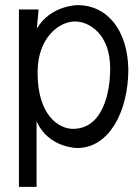

<svg xmlns="http://www.w3.org/2000/svg" viewBox="-20 -555 547 751"><path d="M482 -284C479 -439 398 -535 284 -535C284 -535 178 -535 124 -443L131 -518H54V176H123V-81C169 24 282 24 282 24C408 24 482 -121 482 -284ZM265 -51C213 -51 127 -100 127 -271C127 -411 214 -471 273 -471C330 -471 411 -421 411 -287C411 -192 382 -51 265 -51Z"/></svg>

Font: Englebert
Style: Regular
Weight: 400
Designer: Astigmatic (AOETI)
Foundry: Astigmatic (AOETI)
Version: Version 1.000